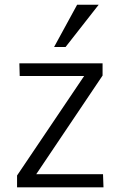

<svg xmlns="http://www.w3.org/2000/svg" viewBox="-20 -798 515 818"><path d="M52.7 0V-50.3L338.4 -474.1H64L62.5 -528.3H417V-476.1L134.3 -55.7H418.9L420.9 0ZM210.4 -597.7 308.6 -777.8H400.4L259.3 -597.7Z"/></svg>

Font: Comme Light
Style: Regular
Weight: 300
Version: Version 1.000;gftools[0.9.27]